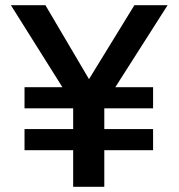

<svg xmlns="http://www.w3.org/2000/svg" viewBox="-20 -720 688 740"><path d="M262 0V-141H74.5V-222.5H262V-302.5H74.5V-384H220.5L22 -700H155L323 -415L498 -700H626L424.5 -384H570V-302.5H382V-222.5H570V-141H382V0Z"/></svg>

Font: Geologica EX Med
Style: Regular
Weight: 500
Designer: Sindre Bremnes, Frode Helland
Foundry: Monokrom Skriftforlag AS
Version: Version 1.010;gftools[0.9.28]